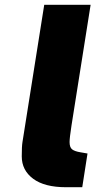

<svg xmlns="http://www.w3.org/2000/svg" viewBox="-20 -783 399 803"><path d="M71 -129Q71 -171 74 -189L165 -763H359L279 -258Q271 -206 271 -189Q271 -167 281.5 -158.5Q292 -150 317 -146L346 -141L324 0H256Q166 0 118.5 -35.5Q71 -71 71 -129Z"/></svg>

Font: Exo Black
Style: Italic
Weight: 900
Italic angle: -9°
Designer: Natanael Gama
Foundry: Natanael Gama
Version: Version 1.500; ttfautohint (v1.6)